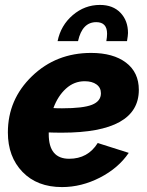

<svg xmlns="http://www.w3.org/2000/svg" viewBox="-20 -750 598 780"><path d="M371 -660Q314 -660 297 -583H214Q227 -647 275.5 -688.5Q324 -730 386 -730Q439 -730 469.5 -698Q500 -666 500 -616Q500 -607 496 -583H412Q415 -600 415 -613Q415 -660 371 -660ZM232 -211Q197 -211 178 -212V-205Q178 -105 261 -105Q337 -105 377 -169L503 -129Q461 -67 386 -28.5Q311 10 232 10Q131 10 71.5 -51.5Q12 -113 12 -212Q12 -346 110 -440.5Q208 -535 350 -535Q440 -535 492 -495.5Q544 -456 544 -385Q544 -211 232 -211ZM324 -420Q281 -420 248 -390Q215 -360 197 -311Q208 -310 232 -310Q318 -310 354 -324.5Q390 -339 390 -371Q390 -394 372 -407Q354 -420 324 -420Z"/></svg>

Font: Raleway-v4020 ExtraBold
Style: Italic
Weight: 800
Italic angle: -12°
Designer: Matt McInerney, Pablo Impallari, Rodrigo Fuenzalida
Foundry: Matt McInerney, Pablo Impallari, Rodrigo Fuenzalida
Version: Version 4.020;PS 004.020;hotconv 1.0.88;makeotf.lib2.5.64775